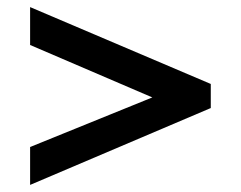

<svg xmlns="http://www.w3.org/2000/svg" viewBox="-20 -531 680 542"><path d="M410 -256 65 -404V-511L575 -294V-226L65 -9V-116Z"/></svg>

Font: Renner* Medium
Style: Medium
Weight: 500
Version: Version 003.000 ; ttfautohint (v0.97) -l 8 -r 50 -G 200 -x 1